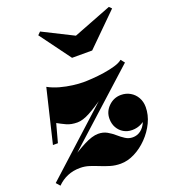

<svg xmlns="http://www.w3.org/2000/svg" viewBox="-176 -834 830 942"><g transform="rotate(-20 239.0 -362.5)"><path d="M-40 -10 441 -447.5 481.5 -449.5 7 -20ZM-22.5 10 -40 -10Q13.5 -48.5 65.5 -84.2Q117.5 -120 162 -143Q206.5 -166 237.5 -166Q263.5 -166 283.5 -154.8Q303.5 -143.5 320.2 -128.8Q337 -114 354.5 -102.8Q372 -91.5 393 -91.5Q416 -91.5 434.5 -105.2Q453 -119 464.2 -145.5Q475.5 -172 475.5 -210H501.5Q501.5 -187.5 487.8 -168.5Q474 -149.5 451.5 -137.8Q429 -126 402.5 -126Q377.5 -126 358 -137.5Q338.5 -149 327 -169.2Q315.5 -189.5 315.5 -216Q315.5 -253.5 343 -280.2Q370.5 -307 408 -307Q434.5 -307 456 -294.5Q477.5 -282 490 -260Q502.5 -238 502.5 -210Q502.5 -169 483.8 -129.8Q465 -90.5 434 -58.8Q403 -27 366.2 -8.5Q329.5 10 293 10Q264.5 10 239.5 2.5Q214.5 -5 191.2 -14.5Q168 -24 145 -31.5Q122 -39 97 -39Q61 -39 31.2 -26.5Q1.5 -14 -22.5 10ZM11 -190 78 -469.5Q105 -454.5 138 -445.5Q171 -436.5 202.8 -432.5Q234.5 -428.5 257.5 -428.5Q275.5 -428.5 304.8 -430.5Q334 -432.5 365.8 -437.2Q397.5 -442 424.5 -449.8Q451.5 -457.5 465.5 -469.5L481.5 -449.5Q442 -424 397.8 -390.5Q353.5 -357 310 -325.5Q266.5 -294 228.5 -273.5Q190.5 -253 162.5 -253Q129.5 -253 106 -264Q82.5 -275 63 -286L37 -190ZM245.5 -560 127.5 -720.5 142 -735 300.5 -655.5 500.5 -733 513 -720.5 350.5 -560Z"/></g></svg>

Font: Bodoni Moda 9pt Black
Style: Italic
Weight: 900
Italic angle: -13°
Designer: Owen Earl
Foundry: indestructible type
Version: Version 2.004